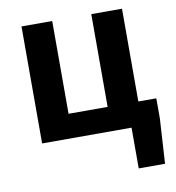

<svg xmlns="http://www.w3.org/2000/svg" viewBox="-84 -635 830 905"><g transform="rotate(-10 331.5 -182.5)"><path d="M507 195H633L646 -20V-116H560V-560H413V-116H226V-560H79V0H507Z"/></g></svg>

Font: Source Han Sans KR
Style: Bold
Weight: 700
Designer: Ryoko NISHIZUKA 西塚涼子 (kana, bopomofo & ideographs); Paul D. Hunt (Latin, Greek & Cyrillic); Sandoll Communications 산돌커뮤니
Foundry: Adobe
Version: Version 2.004;hotconv 1.0.118;makeotfexe 2.5.65603